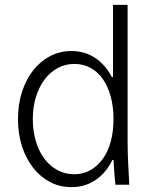

<svg xmlns="http://www.w3.org/2000/svg" viewBox="-20 -760 640 790"><path d="M274 10Q320 10 357.5 -10Q395 -30 421.5 -66.5Q448 -103 462.5 -154.5Q477 -206 477 -270Q477 -334 462.5 -385.5Q448 -437 421.5 -473.5Q395 -510 357.5 -530Q320 -550 274 -550Q226 -550 186 -529Q146 -508 116.5 -470.5Q87 -433 70.5 -382Q54 -331 54 -270Q54 -209 70.5 -158Q87 -107 116.5 -69.5Q146 -32 186 -11Q226 10 274 10ZM285 -43Q248 -43 216.5 -60Q185 -77 162.5 -107Q140 -137 127.5 -179Q115 -221 115 -270Q115 -320 128 -361.5Q141 -403 163.5 -433Q186 -463 217.5 -480Q249 -497 286 -497Q322 -497 352 -481Q382 -465 403 -435Q424 -405 435.5 -363Q447 -321 447 -270Q447 -219 435.5 -177Q424 -135 402.5 -105.5Q381 -76 351 -59.5Q321 -43 285 -43ZM455 0H512Q509 -48 507 -95Q505 -142 505 -180V-740H445V-443H437L462 -250L446 -170Q446 -128 448 -86Q450 -44 455 0ZM433 -102H443H447H457L445 -114Z"/></svg>

Font: CommitMonoV142 ExtLt
Style: Regular
Weight: 200
Monospace: yes
Designer: Eigil Nikolajsen
Foundry: Eigil Nikolajsen
Version: Version 1.142